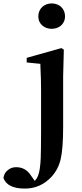

<svg xmlns="http://www.w3.org/2000/svg" viewBox="-129 -831 480 1122"><path d="M16 271C77 271 130 248 173 201C199 172 217 138 226 97C235 57 240 -5 240 -89V-385L244 -541L230 -550L27 -493V-466L107 -458C107 -456 107 -453 107 -448C110 -391 111 -343 111 -303V-102C111 -94 111 -82 111 -66C111 10 110 63 109 93C107 140 102 173 94 194C89 207 83 217 74 226L52 195C31 162 2 146 -35 146C-54 146 -70 152 -83 163C-98 174 -106 190 -109 209C-94 250 -53 271 16 271ZM95 -736C95 -638 251 -638 251 -736C251 -780 218 -811 173 -811C129 -811 95 -780 95 -736Z"/></svg>

Font: AllPunType Bold
Style: Regular
Weight: 700
Version: 1.0